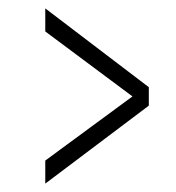

<svg xmlns="http://www.w3.org/2000/svg" viewBox="-20 -556 421 458"><path d="M88 -118V-173L296 -326L88 -481V-536L335 -348V-304Z"/></svg>

Font: Smooch Sans Thin Medium
Style: Regular
Weight: 500
Version: Version 1.010